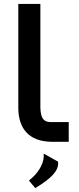

<svg xmlns="http://www.w3.org/2000/svg" viewBox="-20 -720 401 975"><path d="M169 229C241 185 275 147 275 113V101L202 60V73C202 118 166 163 143 183L127 197L159 235ZM185 -172V-700H73V-173C73 -66 128 -2 240 0H329V-100H240C206 -100 187 -113 185 -172Z"/></svg>

Font: Mint Spirit
Style: Bold
Weight: 700
Designer: HARENDAL Hirwen
Foundry: Arkandis Digital Foundry.
Version: Version 1.004;FFEdit